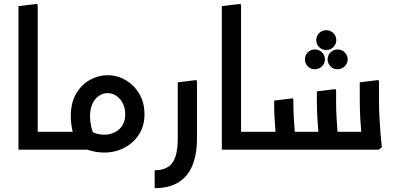

<svg xmlns="http://www.w3.org/2000/svg" viewBox="-20 -778 2058 998"><path d="M176 0 76 -1V-746L173 -758L176 -749ZM76 0V-93H262V0ZM262 0V-93Q274 -93 278 -80.5Q282 -68 282 -47Q282 -27 278 -13.5Q274 0 262 0Z M522 15Q483 15 443.5 3Q404 -9 367 -33L421 -111Q448 -95 472 -86.5Q496 -78 522 -78Q554 -78 579 -91.5Q604 -105 617.5 -128.5Q631 -152 631 -184Q631 -216 618.5 -240.5Q606 -265 585.5 -279.5Q565 -294 539 -294Q514 -294 493 -279Q472 -264 460 -237.5Q448 -211 448 -174Q448 -147 454 -120Q460 -93 470 -75L383 -30Q366 -59 357 -97.5Q348 -136 348 -174Q348 -244 376 -291.5Q404 -339 448 -363Q492 -387 539 -387Q590 -387 634 -361Q678 -335 704.5 -289.5Q731 -244 731 -184Q731 -123 702 -78.5Q673 -34 625.5 -9.5Q578 15 522 15ZM262 0V-93H453V0ZM262 0Q251 0 246.5 -13.5Q242 -27 242 -48Q242 -68 246.5 -80.5Q251 -93 262 -93Z M784 200V107Q847 107 875.5 69Q904 31 904 -60V-350L1001 -362L1004 -354V-60Q1004 21 981 79.5Q958 138 909 169Q860 200 784 200Z M1233 0 1133 -1V-746L1230 -758L1233 -749ZM1133 0V-93H1319V0ZM1319 0V-93Q1331 -93 1335 -80.5Q1339 -68 1339 -47Q1339 -27 1335 -13.5Q1331 0 1319 0Z M1617 -418Q1595 -418 1580 -433Q1565 -448 1565 -469Q1565 -491 1580 -506Q1595 -521 1617 -521Q1638 -521 1653.5 -506Q1669 -491 1669 -469Q1669 -448 1653.5 -433Q1638 -418 1617 -418ZM1735 -418Q1713 -418 1698 -433Q1683 -448 1683 -469Q1683 -491 1698 -506Q1713 -521 1735 -521Q1756 -521 1771.5 -506Q1787 -491 1787 -469Q1787 -448 1771.5 -433Q1756 -418 1735 -418ZM1676 -518Q1654 -518 1639 -533Q1624 -548 1624 -569Q1624 -591 1639 -606Q1654 -621 1676 -621Q1697 -621 1712.5 -606Q1728 -591 1728 -569Q1728 -548 1712.5 -533Q1697 -518 1676 -518Z M1319 0V-93H1893V0ZM1636 0 1639 -42Q1639 -42 1636 -74.5Q1633 -107 1630 -158Q1627 -209 1627 -265V-303L1724 -315L1727 -307V-247Q1727 -206 1729.5 -165Q1732 -124 1734.5 -89.5Q1737 -55 1739.5 -34.5Q1742 -14 1742 -14L1727 0ZM1414 0 1417 -42Q1417 -42 1414 -71.5Q1411 -101 1408 -147.5Q1405 -194 1405 -246V-255L1502 -267L1505 -259V-238Q1505 -201 1507.5 -161.5Q1510 -122 1512.5 -88.5Q1515 -55 1517.5 -34.5Q1520 -14 1520 -14L1505 0ZM1859 0 1862 -42Q1862 -42 1859 -74.5Q1856 -107 1853 -158Q1850 -209 1850 -265V-350L1947 -362L1950 -354V-247Q1950 -206 1952.5 -165Q1955 -124 1957.5 -89.5Q1960 -55 1962.5 -34.5Q1965 -14 1965 -14L1950 0ZM1319 0Q1308 0 1303.5 -13.5Q1299 -27 1299 -48Q1299 -68 1303.5 -80.5Q1308 -93 1319 -93Z"/></svg>

Font: Fustat SemiBold
Style: Regular
Weight: 600
Designer: Mohamed Gaber, Khaled Hosny, Laura Garcia Mut
Foundry: Kief Type Foundry, Alif Type Foundry, Hard Type Foundry
Version: Version 1.007